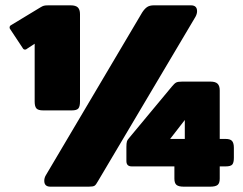

<svg xmlns="http://www.w3.org/2000/svg" viewBox="-20 -700 912 720"><path d="M110 -319V-536L81 -517Q78 -514 74 -514Q68 -514 65 -520L18 -591Q16 -593 16 -597Q16 -603 22 -606L131 -672Q139 -677 144.5 -678.5Q150 -680 162 -680H245Q264 -680 272 -672Q280 -664 280 -647V-319Q280 -301 274 -293.5Q268 -286 249 -286H142Q123 -286 116.5 -293.5Q110 -301 110 -319ZM146 -22Q146 -33 152 -43L513 -653Q522 -667 531.5 -673.5Q541 -680 557 -680H696Q719 -680 719 -658Q719 -648 713 -637L347 -20Q340 -7 334.5 -3.5Q329 0 313 0H169Q146 0 146 -22ZM634 -30V-76H474Q454 -76 454 -96V-149Q454 -163 456 -169.5Q458 -176 467 -186L625 -376Q634 -387 640.5 -390.5Q647 -394 663 -394H769Q788 -394 796 -386Q804 -378 804 -361V-179H826Q844 -179 850.5 -171Q857 -163 857 -146V-108Q857 -90 851 -83Q845 -76 826 -76H804V-30Q804 -13 796 -6.5Q788 0 768 0H669Q650 0 642 -6.5Q634 -13 634 -30ZM673 -179V-250L618 -179Z"/></svg>

Font: Mitr
Style: Bold
Weight: 700
Designer: Thanarat Vachiruckul
Foundry: Cadson Demak
Version: Version 1.003